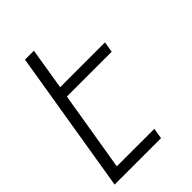

<svg xmlns="http://www.w3.org/2000/svg" viewBox="-215 -832 930 930"><g transform="rotate(-45 250.0 -367.5)"><path d="M10 0 131 -735H192L157 -520H464L455 -465H148L80 -55H337L328 0Z"/></g></svg>

Font: Iosevka Light
Style: Italic
Weight: 300
Italic angle: -9°
Monospace: yes
Designer: Belleve Invis
Foundry: Belleve Invis
Version: Version 32.5.0; ttfautohint (v1.8.4)